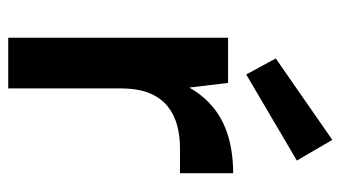

<svg xmlns="http://www.w3.org/2000/svg" viewBox="-196 -612 808 455"><g transform="rotate(90 207.5 -384.0)"><path d="M69 0V-521H176L187 -429Q206 -463 235 -486.5Q264 -510 303 -521.5Q342 -533 390 -533V-407H329Q301 -407 275.5 -400Q250 -393 230.5 -377Q211 -361 200 -334Q189 -307 189 -265V0ZM156 -564 118 -634 311 -768 360 -684Z"/></g></svg>

Font: DM Sans 10pt SemiBold
Style: Regular
Weight: 600
Version: Version 4.004;gftools[0.9.30]